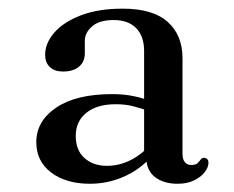

<svg xmlns="http://www.w3.org/2000/svg" viewBox="-20 -732 555 455"><path d="M87 -602.5Q87 -629.5 108.5 -654.5Q130 -679.5 171.2 -695.5Q212.5 -711.5 270.5 -711.5Q342.5 -711.5 377.5 -680Q412.5 -648.5 412.5 -594V-368Q412.5 -354.5 418 -347.8Q423.5 -341 433 -341Q443.5 -341 448 -345.2Q452.5 -349.5 455.5 -353.8Q458.5 -358 463 -358Q468 -358 471 -355Q474 -352 474 -346Q474 -336 465.5 -324.5Q457 -313 440.5 -304.8Q424 -296.5 401 -296.5Q368 -296.5 347.5 -312.2Q327 -328 326.5 -359L321.5 -369.5V-611Q321.5 -646 302.8 -665.2Q284 -684.5 249.5 -684.5Q215.5 -684.5 198.2 -669.5Q181 -654.5 181 -635V-605.5Q181 -585.5 167.2 -574Q153.5 -562.5 129.5 -562.5Q109.5 -562.5 98.2 -573Q87 -583.5 87 -602.5ZM334.5 -468Q316 -475 296.8 -480Q277.5 -485 254.5 -485Q210 -485 184.8 -464.8Q159.5 -444.5 159.5 -410Q159.5 -376 180.2 -357.5Q201 -339 233 -339Q263 -339 290 -352.8Q317 -366.5 337.5 -391L346.5 -370.5Q320 -335.5 279.2 -316Q238.5 -296.5 193 -296.5Q136.5 -296.5 101.2 -323.2Q66 -350 66 -395Q66 -445 113.2 -477Q160.5 -509 246 -509Q274 -509 298.5 -503.8Q323 -498.5 341.5 -490.5Z"/></svg>

Font: Fraunces 20pt
Style: Regular
Weight: 400
Version: Version 1.000;[b76b70a41]